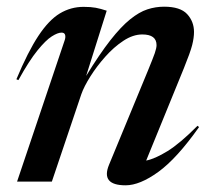

<svg xmlns="http://www.w3.org/2000/svg" viewBox="-20 -543 634 574"><path d="M35 -303.5 29 -306Q63.5 -388.5 94.8 -435.8Q126 -483 158.8 -502.8Q191.5 -522.5 230 -522.5Q251.5 -522.5 266.2 -519.8Q281 -517 299 -511L237.5 -316Q278 -382 310 -422.8Q342 -463.5 369 -485.2Q396 -507 420.5 -515Q445 -523 470.5 -523Q519 -523 539.5 -500.8Q560 -478.5 560 -447.5Q560 -430 554.5 -408.2Q549 -386.5 529.5 -338.5L417 -63Q443 -68 480.8 -91.2Q518.5 -114.5 570.5 -167L575 -163Q509 -69.5 453.5 -29.2Q398 11 355.5 11Q280.5 11 306 -50.5L422.5 -332.5Q437.5 -369 442.8 -384.2Q448 -399.5 448 -408Q448 -440 405.5 -440Q377.5 -440 348.8 -421Q320 -402 294.5 -373.2Q269 -344.5 250 -314.2Q231 -284 223 -261L135 0H31L173 -421.5Q176.5 -431 174.8 -438.2Q173 -445.5 164 -445.5Q152.5 -445.5 134.8 -434.2Q117 -423 92 -392.2Q67 -361.5 35 -303.5Z"/></svg>

Font: Newsreader 72pt Medium
Style: Italic
Weight: 500
Italic angle: -17°
Designer: Hugues Gentile
Foundry: Production Type
Version: Version 1.003; ttfautohint (v1.8.3)